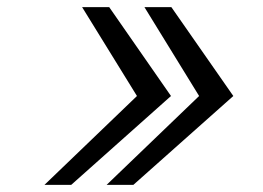

<svg xmlns="http://www.w3.org/2000/svg" viewBox="-20 -520 740 540"><path d="M105 0 365.2 -250 210.9 -500H287.1L460.9 -250L180.2 0ZM279.8 0 540 -250 386.2 -500H461.9L636.2 -250L355 0Z"/></svg>

Font: CMU Bright
Style: SemiBoldOblique
Weight: 600
Italic angle: -12°
Version: Version 0.7.0